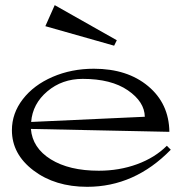

<svg xmlns="http://www.w3.org/2000/svg" viewBox="-20 -700 707 740"><path d="M538.1 -250Q537.1 -307.6 472.9 -351.8Q408.7 -396 298.8 -396Q219.2 -396 162.4 -347.9Q105.5 -299.8 100.1 -230ZM25.9 -198.2Q25.9 -263.2 67.9 -317.6Q109.9 -372.1 182.6 -403.6Q255.4 -435.1 341.8 -435.1Q470.7 -435.1 551 -367.9Q631.3 -300.8 632.8 -191.9L99.1 -203.1Q105 -129.9 175.8 -85.9Q246.6 -42 360.8 -42Q439.5 -42 508.3 -67.1Q577.1 -92.3 623 -138.2L638.2 -123Q499 20 315.9 20Q192.4 20 109.1 -43Q25.9 -106 25.9 -198.2ZM154.8 -599.1 190.9 -680.2 430.2 -544.9 419.9 -523.9Z"/></svg>

Font: Halibut Exp
Style: Regular
Weight: 400
Width: 7
Designer: Matteo Maggi
Foundry: Collletttivo
Version: Version 3.080 | FøM Fix